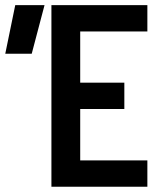

<svg xmlns="http://www.w3.org/2000/svg" viewBox="-23 -713 629 733"><path d="M173.3 0V-693.4H283.2V0ZM173.3 0V-100.6H539.6V0ZM173.3 -296.9V-397.5H451.7V-296.9ZM-2.9 -507.8 35.2 -693.4H147L98.1 -507.8ZM173.3 -592.8V-693.4H539.6V-592.8Z"/></svg>

Font: Cascadia Code Medium
Style: Regular
Weight: 500
Monospace: yes
Designer: Aaron Bell
Foundry: Saja Typeworks
Version: Version 2407.024